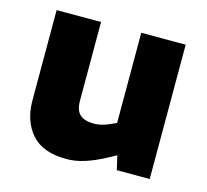

<svg xmlns="http://www.w3.org/2000/svg" viewBox="-82 -610 770 713"><g transform="rotate(15 303.0 -253.5)"><path d="M229 8.5Q138.1 8.5 94.9 -41Q51.7 -90.4 51.7 -170.4V-516.4H222.5V-214.7Q222.5 -177 240 -161Q257.6 -144.9 294.7 -144.9Q309.8 -144.9 323.1 -148.4Q336.4 -151.9 349.5 -157.5L377.1 -169.6V-516.4H547.9V0H421.4L400.5 -91.4L432.9 -66.9L371 -33.5Q334 -14 298.7 -2.7Q263.5 8.5 229 8.5Z"/></g></svg>

Font: REM Medium
Style: Regular
Weight: 500
Designer: Octavio Pardo
Foundry: Ashler Design
Version: Version 1.005;gftools[0.9.28]